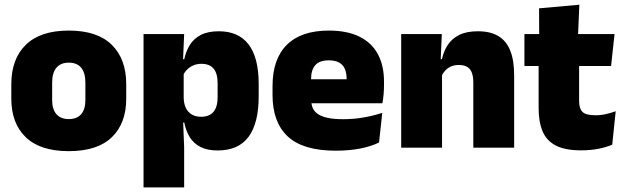

<svg xmlns="http://www.w3.org/2000/svg" viewBox="-20 -640 2698 832"><path d="M278 15Q154.5 15 91.8 -45.2Q29 -105.5 29 -212.5V-275Q29 -384.5 92 -446Q155 -507.5 278 -507.5Q401.5 -507.5 464.2 -446Q527 -384.5 527 -275V-212.5Q527 -105.5 464.5 -45.2Q402 15 278 15ZM278 -124Q313.5 -124 331.8 -145.2Q350 -166.5 350 -206V-282Q350 -324.5 331.8 -346.5Q313.5 -368.5 278 -368.5Q243 -368.5 224.5 -346.5Q206 -324.5 206 -282V-206Q206 -166.5 224.5 -145.2Q243 -124 278 -124Z M923 12Q878.5 12 849 -3Q819.5 -18 802.5 -45.2Q785.5 -72.5 778.5 -109H736L776 -216.5Q776.5 -191 785.2 -172.5Q794 -154 810.8 -144Q827.5 -134 851.5 -134Q887 -134 905 -155.2Q923 -176.5 923 -219V-279Q923 -322 905.5 -342.8Q888 -363.5 852.5 -363.5Q833.5 -363.5 817.5 -356.5Q801.5 -349.5 790 -337.8Q778.5 -326 773 -311.5L732.5 -383.5H778.5Q785.5 -417.5 802.5 -445Q819.5 -472.5 850 -488.5Q880.5 -504.5 928.5 -504.5Q1013.5 -504.5 1057.2 -447.5Q1101 -390.5 1101 -275.5V-223Q1101 -106.5 1057.2 -47.2Q1013.5 12 923 12ZM602 172V-492.5H778L772 -352L776 -340V-158L773 -128.5L778 0V172Z M1435 13Q1293.5 13 1227.2 -48.5Q1161 -110 1161 -228.5V-267Q1161 -384.5 1223.2 -446Q1285.5 -507.5 1405 -507.5Q1484.5 -507.5 1537.5 -481.2Q1590.5 -455 1617.2 -405.8Q1644 -356.5 1644 -287V-271.5Q1644 -251.5 1642.2 -230.8Q1640.5 -210 1637 -192.5H1478.5Q1480.5 -223 1481.2 -250Q1482 -277 1482 -298.5Q1482 -324.5 1474 -342.2Q1466 -360 1449 -369.2Q1432 -378.5 1405 -378.5Q1364.5 -378.5 1346.2 -357.5Q1328 -336.5 1328 -298V-253.5L1329 -234.5V-203.5Q1329 -188 1334.5 -173.5Q1340 -159 1354.8 -147.8Q1369.5 -136.5 1396.8 -130Q1424 -123.5 1467.5 -123.5Q1512 -123.5 1554.5 -130.8Q1597 -138 1636.5 -151L1622.5 -22.5Q1588 -5.5 1540.2 3.8Q1492.5 13 1435 13ZM1254.5 -192.5V-296.5H1601.5V-192.5Z M2031 0V-283Q2031 -306.5 2025.2 -323.5Q2019.5 -340.5 2005.5 -349.5Q1991.5 -358.5 1967.5 -358.5Q1949 -358.5 1934.5 -352Q1920 -345.5 1909.8 -334.8Q1899.5 -324 1893.5 -310.5L1866.5 -383.5H1895Q1902.5 -418 1920.2 -445.2Q1938 -472.5 1969.8 -488.5Q2001.5 -504.5 2051 -504.5Q2105 -504.5 2139.8 -483.5Q2174.5 -462.5 2191.2 -420.2Q2208 -378 2208 -313.5V0ZM1718.5 0V-492.5H1894.5L1889 -366L1895.5 -348V0Z M2497.5 11.5Q2429 11.5 2388.8 -9.2Q2348.5 -30 2331.2 -71Q2314 -112 2314 -172V-436H2489.5V-202Q2489.5 -170 2504 -155.2Q2518.5 -140.5 2561 -140.5Q2584 -140.5 2606.8 -145.8Q2629.5 -151 2648 -158L2633 -13Q2607 -2 2573 4.8Q2539 11.5 2497.5 11.5ZM2252.5 -354V-492.5H2643L2628 -354ZM2316.5 -480.5 2316 -604 2490.5 -619.5 2484.5 -480.5Z"/></svg>

Font: Anek Telugu Medium ExtraBold
Style: Regular
Weight: 800
Version: Version 1.003